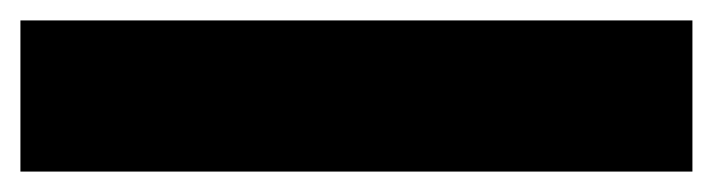

<svg xmlns="http://www.w3.org/2000/svg" viewBox="-24 5 698 188"><path d="M-4 173V25H654V173Z"/></svg>

Font: Trispace ExtraBold
Style: Regular
Weight: 800
Designer: Tyler Finck
Foundry: Etcetera Type Company
Version: Version 1.210; ttfautohint (v1.8.3)